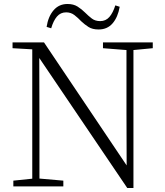

<svg xmlns="http://www.w3.org/2000/svg" viewBox="-20 -936 828 964"><path d="M214 -801Q222 -853 249 -884.5Q276 -916 319 -916Q349 -916 369.5 -903Q390 -890 407 -873Q424 -856 441 -843Q458 -830 483 -830Q511 -830 529 -850.5Q547 -871 559 -909L581 -902Q572 -850 545.5 -819Q519 -788 475 -788Q444 -788 424.5 -800.5Q405 -813 388 -829Q372 -846 354 -860Q336 -874 312 -874Q284 -874 266 -853Q248 -832 237 -794ZM47 0V-29L153 -40H172L298 -29V0ZM142 0V-701H177L178 -343V0ZM497 -694V-723H747V-694L642 -684H624ZM619 8 169 -657 167 -658 147 -688 43 -694V-723H201L633 -80L616 -74L615 -373V-723H650V8Z"/></svg>

Font: Early Summer Mincho VF
Style: Regular
Weight: 250
Designer: GuiWonder
Version: Version 1.002